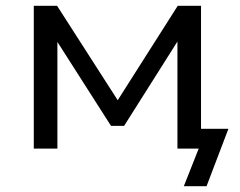

<svg xmlns="http://www.w3.org/2000/svg" viewBox="-20 -510 825 659"><path d="M611 129 662 0H590V-68H764L689 129ZM96 0V-490H176L384 -166L590 -490H670V0H589V-388H602L406 -78H361L163 -388H177V0Z"/></svg>

Font: Nunito Sans 10pt SemiExpanded
Style: Regular
Weight: 400
Width: 6
Designer: Vernon Adams
Foundry: Vernon Adams
Version: Version 3.101;gftools[0.9.27]